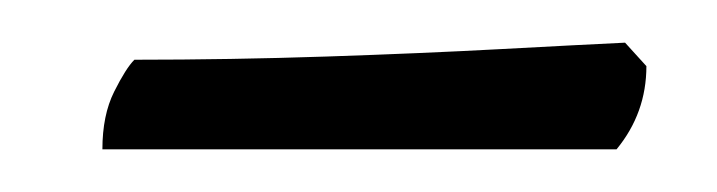

<svg xmlns="http://www.w3.org/2000/svg" viewBox="-20 -340 336 90"><path d="M28 -270Q28 -286 33.5 -297Q39 -308 43 -312Q88 -312 133 -313.5Q178 -315 215 -317Q252 -319 273 -320L283 -309Q283 -287 269 -270Z"/></svg>

Font: Texturina 72pt 72pt ExtraLight
Style: Italic
Weight: 200
Italic angle: -11°
Designer: Guillermo Torres Carreño
Foundry: Omnibus-Type
Version: Version 1.002; ttfautohint (v1.8.3)